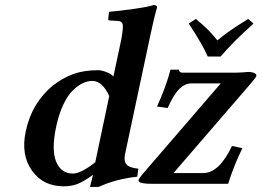

<svg xmlns="http://www.w3.org/2000/svg" viewBox="-20 -718 1022 750"><path d="M841.8 -497.1H791.5Q772.9 -541.5 717.3 -626L745.1 -644Q797.9 -601.1 829.1 -560.1Q871.6 -596.7 949.7 -644L970.2 -626Q886.2 -550.3 841.8 -497.1ZM678.7 -445.8Q680.7 -433.6 693.4 -434.1H897.5Q905.8 -434.1 915 -434.6Q924.3 -435.1 930.9 -435.5Q937.5 -436 942.9 -436.5Q948.2 -437 948.7 -437Q964.4 -437 973.6 -432.6Q982.9 -428.2 981.4 -420.9Q980.5 -416 953.6 -384.8L657.7 -42H773.9Q836.4 -42 886.2 -147.9L926.8 -139.2Q893.1 -70.3 871.1 0H573.2Q552.2 0 540.3 -2Q528.3 -3.9 524.4 -7.3Q520.5 -10.7 521.5 -16.1Q522.5 -20 537.1 -38.1Q591.3 -100.1 692.9 -218.8Q794.4 -337.4 842.3 -392.1H726.6Q702.6 -392.1 680.4 -370.4Q658.2 -348.6 634.8 -295.9L593.3 -301.8Q628.9 -379.9 646 -445.8ZM406.7 -342.8Q379.9 -401.9 340.3 -401.9Q323.2 -401.9 304.9 -393.8Q286.6 -385.7 266.4 -366.9Q246.1 -348.1 228 -310.8Q210 -273.4 199.2 -222.2Q180.2 -132.3 199.5 -86.2Q218.8 -40 264.6 -40Q295.9 -40 352.1 -84ZM567.9 -583 468.3 -115.2Q462.9 -90.3 473.6 -76.4Q484.4 -62.5 520.5 -59.1L516.1 -27.8Q433.1 -19 365.2 12.2H331.5L343.3 -35.2Q308.6 -9.8 284.2 0Q259.8 9.8 229 9.8Q148.4 9.8 104.7 -51.8Q61 -113.3 80.6 -205.1Q104 -315.9 186.5 -383.8Q225.6 -414.1 266.8 -429Q308.1 -443.8 363.3 -443.8Q376.5 -443.8 396 -436.3Q415.5 -428.7 422.9 -418.9L453.6 -563Q462.4 -611.8 459 -624Q455.6 -636.2 439 -636.2L407.7 -638.2Q402.3 -638.7 402.8 -643.1L405.8 -671.9Q442.9 -674.8 502 -683.1Q561 -691.4 579.6 -698.2Q586.9 -698.2 590.6 -695.6Q594.2 -692.9 593.3 -688Q581.5 -647.9 567.9 -583Z"/></svg>

Font: Linux Libertine Slanted
Style: Semibold Slanted
Weight: 600
Designer: Philipp H. Poll
Foundry: Philipp H. Poll
Version: Version 5.1.1